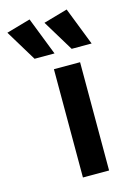

<svg xmlns="http://www.w3.org/2000/svg" viewBox="-211 -808 585 865"><g transform="rotate(-15 82.0 -375.0)"><path d="M187 -505V0H65V-505ZM166 -573 78 -718 190 -750 259 -573ZM-7 -573 -95 -718 17 -750 86 -573Z"/></g></svg>

Font: Livvic SemiBold
Style: Regular
Weight: 600
Designer: Jacques Le Bailly, Baron von Fonthausen
Version: Version 1.001; ttfautohint (v1.8.2)